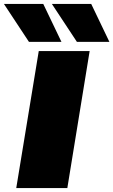

<svg xmlns="http://www.w3.org/2000/svg" viewBox="-46 -961 579 981"><path d="M37 0 152 -700H412L298 0ZM102 -747 -26 -941H175L268 -747ZM347 -747 219 -941H420L513 -747Z"/></svg>

Font: Georama ExtraExtended ExtraBold
Style: Italic
Weight: 800
Width: 8
Italic angle: -9°
Designer: Jean-Baptiste Levee
Foundry: Production Type
Version: Version 1.000